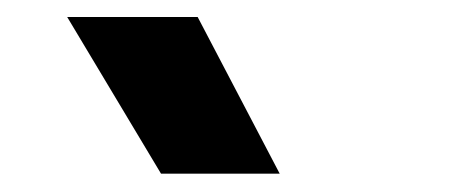

<svg xmlns="http://www.w3.org/2000/svg" viewBox="-20 -784 540 220"><path d="M164.5 -585 57 -764.5H206.5L300.5 -585Z"/></svg>

Font: Geologica Roman SemiBold
Style: Regular
Weight: 600
Designer: Sindre Bremnes, Frode Helland
Foundry: Monokrom Skriftforlag AS
Version: Version 1.010;gftools[0.9.28]